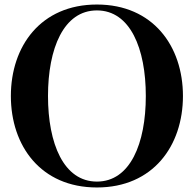

<svg xmlns="http://www.w3.org/2000/svg" viewBox="-20 -814 856 848"><path d="M408 14C656 14 788 -170 788 -390C788 -610 656 -794 408 -794C160 -794 28 -610 28 -390C28 -170 160 14 408 14ZM408 -12C261 -12 192 -180 192 -390C192 -600 261 -768 408 -768C555 -768 624 -600 624 -390C624 -180 555 -12 408 -12Z"/></svg>

Font: Beautique Display Medium
Style: Bold
Weight: 900
Designer: Nhat-Quang Ngo
Version: Version 1.100;Glyphs 3.2.3 (3260)